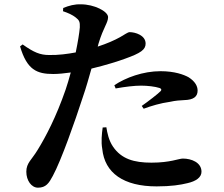

<svg xmlns="http://www.w3.org/2000/svg" viewBox="-20 -829 1040 890"><path d="M516 -419C561 -427 603 -432 634 -432C663 -432 699 -428 720 -421C728 -418 730 -413 725 -407C715 -396 666 -358 637 -338L646 -325C681 -338 724 -351 768 -357C794 -363 816 -364 834 -365C877 -366 896 -381 896 -409C896 -430 884 -452 854 -471C832 -483 790 -499 724 -499C643 -499 562 -469 510 -434ZM473 -239C477 -214 484 -178 504 -149C543 -92 601 -75 682 -75C770 -75 808 -94 828 -94C867 -94 914 -76 914 -33C914 -7 889 11 849 20C817 28 773 35 706 35C553 35 465 -27 454 -139C448 -171 452 -210 456 -238ZM85 -623 73 -614C105 -505 151 -486 227 -486C250 -486 280 -489 308 -493C300 -464 292 -436 284 -413C240 -286 192 -195 155 -135C127 -88 102 -74 102 -33C102 8 126 41 156 41C193 41 207 20 225 -14C264 -86 327 -265 364 -379C379 -422 392 -469 404 -511C467 -526 531 -546 560 -557C633 -583 655 -599 655 -627C655 -666 606 -680 581 -680C572 -680 557 -668 537 -657C510 -642 476 -627 433 -613L437 -628C460 -704 481 -723 481 -750C480 -777 416 -809 355 -809C326 -810 300 -803 273 -792L272 -777C296 -769 316 -760 331 -748C348 -735 351 -727 350 -702C348 -677 341 -634 331 -586C294 -579 250 -573 208 -574C166 -574 137 -586 85 -623Z"/></svg>

Font: Noto Serif CJK HK
Style: Bold
Weight: 700
Designer: Ryoko NISHIZUKA 西塚涼子 (kana & ideographs); Frank Grießhammer (Latin, Greek & Cyrillic); Wenlong ZHANG 张文龙 (bopomofo); San
Foundry: Adobe
Version: Version 2.001;hotconv 1.1.0;makeotfexe 2.6.0